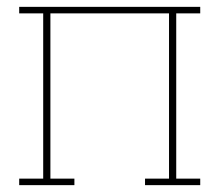

<svg xmlns="http://www.w3.org/2000/svg" viewBox="-20 -540 640 560"><path d="M36 0V-19H106V-501H36V-520H564V-501H494V-19H564V0H403V-19H473V-501H127V-19H197V0Z"/></svg>

Font: Iosevka Etoile Thin
Style: Regular
Weight: 100
Designer: Belleve Invis
Foundry: Belleve Invis
Version: Version 22.1.2; ttfautohint (v1.8.4)